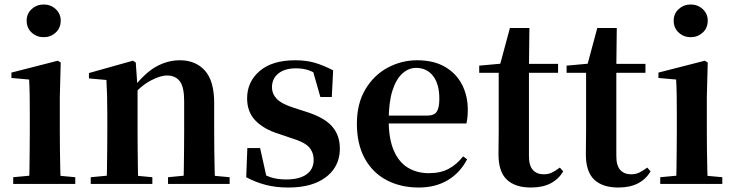

<svg xmlns="http://www.w3.org/2000/svg" viewBox="-20 -821 3277 857"><path d="M39 0V-30L146 -40H208L316 -30V0ZM110 0Q111 -25 111.5 -67Q112 -109 112.5 -154.5Q113 -200 113 -235V-308Q113 -358 112.5 -394Q112 -430 110 -466L31 -473V-497L238 -550L251 -542L247 -388V-235Q247 -200 247.5 -154.5Q248 -109 249 -67Q250 -25 251 0ZM175 -655Q144 -655 121.5 -675.5Q99 -696 99 -729Q99 -760 121.5 -780.5Q144 -801 175 -801Q206 -801 228.5 -780.5Q251 -760 251 -729Q251 -696 228.5 -675.5Q206 -655 175 -655Z M385 0V-30L491 -40H554L660 -30V0ZM455 0Q457 -25 457.5 -67Q458 -109 458.5 -154.5Q459 -200 459 -235V-310Q459 -360 458 -393.5Q457 -427 455 -464L377 -471V-495L573 -550L586 -542L594 -428V-426V-235Q594 -200 594.5 -154.5Q595 -109 595.5 -67Q596 -25 597 0ZM730 0V-30L834 -40H897L1005 -30V0ZM799 0Q800 -25 800.5 -66.5Q801 -108 801.5 -153.5Q802 -199 802 -235V-370Q802 -433 782.5 -458.5Q763 -484 725 -484Q695 -484 651 -460.5Q607 -437 561 -383L557 -426H572Q628 -497 678.5 -524.5Q729 -552 783 -552Q853 -552 894.5 -506Q936 -460 936 -361V-235Q936 -199 936.5 -153.5Q937 -108 938 -66.5Q939 -25 940 0Z M1266 16Q1212 16 1167 4.5Q1122 -7 1079 -30L1084 -160H1141L1172 -21L1124 -26V-62Q1156 -41 1186 -30.5Q1216 -20 1257 -20Q1317 -20 1348.5 -43Q1380 -66 1380 -107Q1380 -141 1359.5 -164Q1339 -187 1279 -205L1223 -224Q1158 -244 1120.5 -282.5Q1083 -321 1083 -382Q1083 -456 1139 -504Q1195 -552 1298 -552Q1347 -552 1386 -540.5Q1425 -529 1467 -507L1461 -388H1410L1372 -521L1414 -508V-477Q1384 -498 1359 -507Q1334 -516 1301 -516Q1251 -516 1222.5 -493Q1194 -470 1194 -432Q1194 -402 1215.5 -379.5Q1237 -357 1294 -339L1350 -321Q1428 -296 1462.5 -256.5Q1497 -217 1497 -158Q1497 -105 1469.5 -66Q1442 -27 1391 -5.5Q1340 16 1266 16Z M1849 16Q1769 16 1706.5 -16.5Q1644 -49 1608.5 -113Q1573 -177 1573 -269Q1573 -359 1611 -422.5Q1649 -486 1710.5 -519Q1772 -552 1842 -552Q1916 -552 1966.5 -522.5Q2017 -493 2042.5 -443Q2068 -393 2068 -331Q2068 -296 2062 -270H1631V-305H1886Q1918 -305 1929.5 -322.5Q1941 -340 1941 -380Q1941 -446 1913 -482Q1885 -518 1837 -518Q1804 -518 1776 -493Q1748 -468 1731.5 -416Q1715 -364 1715 -283Q1715 -201 1738 -148.5Q1761 -96 1801.5 -72Q1842 -48 1894 -48Q1947 -48 1983.5 -68Q2020 -88 2047 -123L2065 -110Q2034 -50 1979 -17Q1924 16 1849 16Z M2274 -496V-536H2471V-496ZM2350 16Q2279 16 2242 -19.5Q2205 -55 2205 -132Q2205 -160 2205.5 -182.5Q2206 -205 2206 -235V-496H2119V-528L2229 -538L2210 -525L2256 -696H2343L2341 -519V-509V-124Q2341 -82 2358.5 -62.5Q2376 -43 2407 -43Q2427 -43 2443 -50.5Q2459 -58 2479 -73L2494 -56Q2473 -21 2437.5 -2.5Q2402 16 2350 16Z M2664 -496V-536H2861V-496ZM2740 16Q2669 16 2632 -19.5Q2595 -55 2595 -132Q2595 -160 2595.5 -182.5Q2596 -205 2596 -235V-496H2509V-528L2619 -538L2600 -525L2646 -696H2733L2731 -519V-509V-124Q2731 -82 2748.5 -62.5Q2766 -43 2797 -43Q2817 -43 2833 -50.5Q2849 -58 2869 -73L2884 -56Q2863 -21 2827.5 -2.5Q2792 16 2740 16Z M2927 0V-30L3034 -40H3096L3204 -30V0ZM2998 0Q2999 -25 2999.5 -67Q3000 -109 3000.5 -154.5Q3001 -200 3001 -235V-308Q3001 -358 3000.5 -394Q3000 -430 2998 -466L2919 -473V-497L3126 -550L3139 -542L3135 -388V-235Q3135 -200 3135.5 -154.5Q3136 -109 3137 -67Q3138 -25 3139 0ZM3063 -655Q3032 -655 3009.5 -675.5Q2987 -696 2987 -729Q2987 -760 3009.5 -780.5Q3032 -801 3063 -801Q3094 -801 3116.5 -780.5Q3139 -760 3139 -729Q3139 -696 3116.5 -675.5Q3094 -655 3063 -655Z"/></svg>

Font: Noto Serif TC
Style: Bold
Weight: 700
Designer: Ryoko NISHIZUKA 西塚涼子 (kana & ideographs); Frank Grießhammer (Latin, Greek & Cyrillic); Wenlong ZHANG 张文龙 (bopomofo); San
Foundry: Adobe
Version: Version 2.002-H1;hotconv 1.1.0;makeotfexe 2.6.0